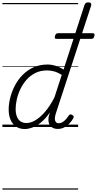

<svg xmlns="http://www.w3.org/2000/svg" viewBox="-20 -1055 805 1595"><path d="M186 17Q144 17 114 -3Q84 -23 68 -59.5Q52 -96 52 -146Q52 -190 64.5 -241Q77 -292 102 -341Q127 -390 166 -430.5Q205 -471 257 -495Q309 -519 375 -519Q408 -519 443 -508Q478 -497 508 -477L682 -1014Q687 -1026 693.5 -1030.5Q700 -1035 713 -1035Q731 -1035 735.5 -1027.5Q740 -1020 737 -1008L444 -113Q431 -72 438.5 -51.5Q446 -31 468 -31Q484 -31 499 -40Q514 -49 527 -63.5Q540 -78 550 -94Q555 -101 562 -104Q569 -107 580 -100Q591 -94 592 -86.5Q593 -79 588 -71Q576 -50 557.5 -30Q539 -10 514.5 3Q490 16 460 16Q432 16 413 4Q394 -8 386.5 -31Q379 -54 385 -88Q388 -96 390 -104.5Q392 -113 394 -120Q358 -68 320 -37.5Q282 -7 247.5 5Q213 17 186 17ZM110 -150Q110 -114 120 -87.5Q130 -61 150 -47Q170 -33 200 -33Q235 -33 274 -56Q313 -79 353.5 -125.5Q394 -172 432 -245L493 -433Q457 -455 428 -462.5Q399 -470 371 -470Q318 -470 275.5 -449.5Q233 -429 202 -394Q171 -359 150.5 -317Q130 -275 120 -231.5Q110 -188 110 -150ZM451 -732Q438 -732 436 -738.5Q434 -745 437 -756Q440 -767 445.5 -773Q451 -779 463 -779H749Q763 -779 764.5 -772Q766 -765 764 -755Q761 -744 755.5 -738Q750 -732 738 -732ZM0 510H629V520H0ZM0 -20H629V0H0ZM0 -505H629V-500H0ZM0 -1030H629V-1020H0Z"/></svg>

Font: Playwrite CO Guides
Style: Regular
Weight: 400
Designer: Veronika Burian, José Scaglione
Foundry: TypeTogether
Version: Version 1.003